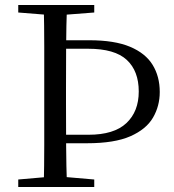

<svg xmlns="http://www.w3.org/2000/svg" viewBox="-20 -748 697 768"><path d="M203 -175V-209H334Q436 -209 485.5 -255.5Q535 -302 535 -382Q535 -464 487 -508.5Q439 -553 333 -553H203V-587H337Q438 -587 500 -561Q562 -535 590.5 -488.5Q619 -442 619 -380Q619 -324 592 -277.5Q565 -231 501.5 -203Q438 -175 328 -175ZM155 0Q157 -84 157 -168Q157 -252 157 -337V-391Q157 -476 157 -560.5Q157 -645 155 -728H248Q245 -645 244.5 -560.5Q244 -476 244 -392V-337Q244 -254 244.5 -169Q245 -84 248 0ZM190 -687 53 -698V-728H357V-698L215 -687ZM53 0V-30L191 -42H218L357 -30V0Z"/></svg>

Font: Noto Serif SC ExtraLight
Style: Regular
Weight: 400
Version: Version 2.002-H1;hotconv 1.1.0;makeotfexe 2.6.0